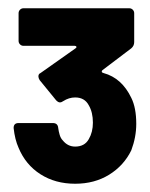

<svg xmlns="http://www.w3.org/2000/svg" viewBox="-20 -846 364 465"><path d="M25 -488Q16 -508 13 -536Q13 -548 25 -548H108Q120 -548 121 -536Q122 -528 124.5 -519.5Q127 -511 132 -506Q144 -491 162 -491Q185 -491 195 -509Q205 -526 205 -549Q205 -574 195 -591Q185 -610 162 -610Q147 -610 133 -601Q129 -598 125 -598Q121 -598 116 -603L76 -652Q73 -657 73 -661Q73 -667 78 -669L163 -729Q166 -731 165 -733Q164 -735 161 -735H37Q32 -735 28.5 -738.5Q25 -742 25 -747V-814Q25 -819 28.5 -822.5Q32 -826 37 -826H293Q298 -826 301.5 -822.5Q305 -819 305 -814V-744Q305 -735 298 -729L228 -676Q226 -674 226.5 -672Q227 -670 231 -669Q275 -657 298 -609Q310 -585 310 -546Q310 -514 298 -482Q280 -445 244.5 -423Q209 -401 162 -401Q114 -401 78 -424Q42 -447 25 -488Z"/></svg>

Font: Barlow GEO ExtraBold
Style: Regular
Weight: 800
Designer: Jeremy Tribby
Foundry: Tribby Type
Version: Version 1.408